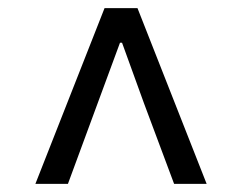

<svg xmlns="http://www.w3.org/2000/svg" viewBox="-20 -769 595 472"><path d="M67 -317H147L220 -515L275 -664H280L334 -515L408 -317H488L318 -749H237Z"/></svg>

Font: Source Han Sans HK
Style: Regular
Weight: 400
Designer: Ryoko NISHIZUKA 西塚涼子 (kana, bopomofo & ideographs); Paul D. Hunt (Latin, Greek & Cyrillic); Sandoll Communications 산돌커뮤니
Foundry: Adobe
Version: Version 2.000;hotconv 1.0.107;makeotfexe 2.5.65593